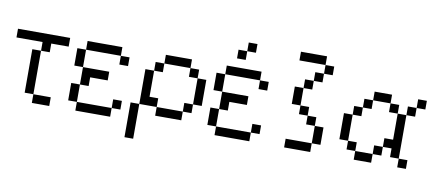

<svg xmlns="http://www.w3.org/2000/svg" viewBox="-82 -1182 3856 1672"><g transform="rotate(10 1846.0 -346.0)"><path d="M230.8 -76.9H384.6V0H230.8ZM153.8 -461.5H230.8V-76.9H153.8ZM230.8 -538.5H307.7V-461.5H230.8ZM0 -615.4H461.5V-538.5H0Z M615.4 -384.6H847.4V-307.7H692.3V-230.8H615.4ZM615.4 0V-76.9H923.1V0ZM538.5 -76.9V-230.8H615.4V-76.9ZM923.1 -153.8H1000V-76.9H923.1ZM538.5 -384.6V-538.5H615.4V-384.6ZM923.1 -461.5V-538.5H1000V-461.5ZM615.4 -538.5V-615.4H923.1V-538.5Z M1076.9 153.8V-153.8H1153.8V153.8ZM1307.7 -153.8H1538.5V-76.9H1307.7ZM1615.4 -230.8V-153.8H1538.5V-230.8ZM1692.3 -461.5V-230.8H1615.4V-461.5ZM1230.8 -538.5H1307.7V-461.5H1230.8ZM1307.7 -538.5V-615.4H1538.5V-538.5ZM1538.5 -538.5H1615.4V-461.5H1538.5ZM1153.8 -153.8V-461.5H1230.8V-230.8H1307.7V-153.8Z M2000 -769.2V-692.3H1923.1V-769.2ZM2000 -846.2H2076.9V-769.2H2000ZM1846.2 -384.6H2078.1V-307.7H1923.1V-230.8H1846.2ZM1846.2 0V-76.9H2153.8V0ZM1769.2 -76.9V-230.8H1846.2V-76.9ZM2153.8 -153.8H2230.8V-76.9H2153.8ZM1769.2 -384.6V-538.5H1846.2V-384.6ZM2153.8 -461.5V-538.5H2230.8V-461.5ZM1846.2 -538.5V-615.4H2153.8V-538.5Z M2615.4 -307.7H2692.3V-230.8H2615.4ZM2461.5 -76.9H2692.3V0H2461.5ZM2692.3 -230.8H2769.2V-76.9H2692.3ZM2538.5 -384.6H2615.4V-307.7H2538.5ZM2461.5 -538.5H2538.5V-384.6H2461.5ZM2538.5 -615.4H2615.4V-538.5H2538.5ZM2692.3 -692.3V-615.4H2615.4V-692.3ZM2769.2 -769.2V-692.3H2692.3V-769.2ZM2461.5 -769.2V-846.2H2692.3V-769.2Z M3538.5 -615.4H3615.4V-538.5H3538.5ZM3461.5 -76.9H3538.5V0H3461.5ZM3461.5 -538.5H3538.5V-461.5H3461.5ZM3076.9 0V-76.9H3230.8V0ZM3000 -76.9V-153.8H3076.9V-76.9ZM3230.8 -76.9V-153.8H3307.7V-76.9ZM3307.7 -153.8V-230.8H3384.6V-153.8ZM2923.1 -153.8V-384.6H3000V-153.8ZM3000 -384.6V-461.5H3076.9V-384.6ZM3384.6 -76.9V-461.5H3461.5V-76.9ZM3076.9 -461.5V-538.5H3153.8V-461.5ZM3307.7 -461.5V-538.5H3384.6V-461.5ZM3153.8 -538.5V-615.4H3307.7V-538.5Z"/></g></svg>

Font: Mintsoda - Lime Green 13x16
Style: Regular
Weight: 400
Designer: Mintsoda-15
Version: Version 1.0